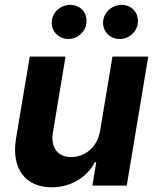

<svg xmlns="http://www.w3.org/2000/svg" viewBox="-20 -785 662 812"><path d="M403.4 -232.2C391.7 -159.1 335.6 -120.7 281.2 -120.7C223.7 -120.7 193.5 -160.9 203.8 -225.1L257.1 -545.5H105.8L47.6 -198.2C27 -70.7 88.4 7.1 198.2 7.1C280.2 7.1 347.7 -35.2 381.4 -99.1H387.1L370.7 0H516L606.9 -545.5H455.6ZM199.6 -701.3C192.5 -657.7 224.4 -620 269.5 -620C306.5 -620 339.8 -648.4 344.8 -683.2C352.3 -728 322.1 -764.6 276.3 -764.6C239.7 -764.6 205.6 -737.2 199.6 -701.3ZM416.9 -701.3C409.4 -657 441.8 -620 486.9 -620C523.8 -620 557.2 -648.4 562.1 -683.2C569.6 -728 539.4 -764.6 493.6 -764.6C457 -764.6 422.9 -737.2 416.9 -701.3Z"/></svg>

Font: Margiela Sans
Style: Bold Italic
Weight: 700
Italic angle: -9.39999°
Designer: Stefan Endress, Andreas Faust
Version: Version 1.100;FEAKit 1.0